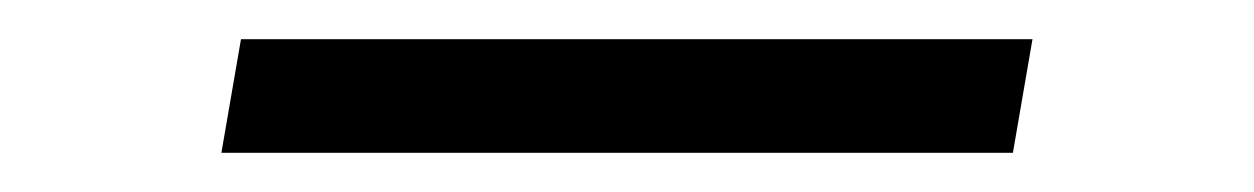

<svg xmlns="http://www.w3.org/2000/svg" viewBox="-20 -389 640 98"><path d="M93 -311 103 -369H507L497 -311Z"/></svg>

Font: Iosevka Curly Slab LtEx
Style: Italic
Weight: 300
Width: 7
Italic angle: -9°
Monospace: yes
Designer: Belleve Invis
Foundry: Belleve Invis
Version: Version 11.1.0; ttfautohint (v1.8.3)